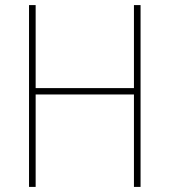

<svg xmlns="http://www.w3.org/2000/svg" viewBox="-20 -734 665 754"><path d="M532 0V-714H506V-388H120V-714H94V0H120V-363H506V0Z"/></svg>

Font: Noto Sans Sinhala UI SemiCondensed Thin
Style: Regular
Weight: 100
Width: 4
Designer: Jelle Bosma - Monotype Design Team
Foundry: Monotype Imaging Inc.
Version: Version 2.006